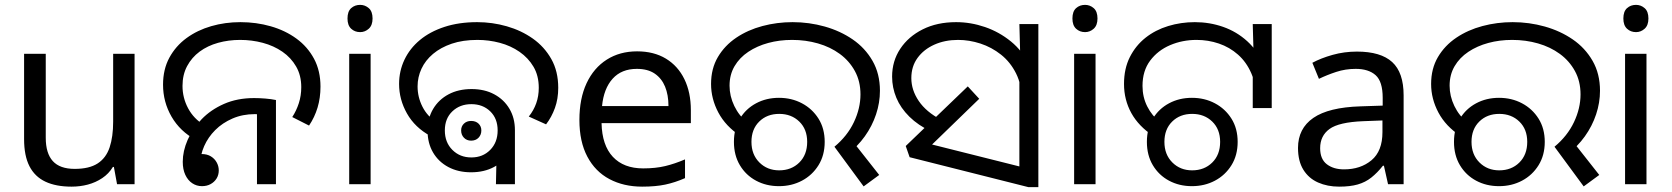

<svg xmlns="http://www.w3.org/2000/svg" viewBox="-20 -757 6871 789"><path d="M533 -536V0H461L448 -71H444Q427 -43 400 -25Q373 -7 341 1.5Q309 10 274 10Q210 10 166.5 -10.5Q123 -31 101 -74Q79 -117 79 -185V-536H168V-191Q168 -127 197 -95Q226 -63 287 -63Q347 -63 381.5 -85.5Q416 -108 430.5 -151.5Q445 -195 445 -257V-536Z M785 -182Q720 -217 685 -277.5Q650 -338 650 -409Q650 -472 676 -520Q702 -568 746.5 -600.5Q791 -633 848 -649.5Q905 -666 968 -666Q1033 -666 1092.5 -649Q1152 -632 1198 -598.5Q1244 -565 1270.5 -515.5Q1297 -466 1297 -401Q1297 -355 1285 -315Q1273 -275 1250 -241L1181 -276Q1198 -302 1208 -333Q1218 -364 1218 -399Q1218 -447 1197 -483.5Q1176 -520 1140.5 -544.5Q1105 -569 1060 -581Q1015 -593 967 -593Q919 -593 876 -581Q833 -569 800.5 -545Q768 -521 749 -485.5Q730 -450 730 -404Q730 -355 753 -312Q776 -269 819 -243L785 -182ZM810 8Q788 8 770 -4Q752 -16 741.5 -38.5Q731 -61 731 -92Q731 -136 751 -182Q771 -228 808.5 -267Q846 -306 900.5 -330Q955 -354 1024 -354Q1046 -354 1070.5 -352Q1095 -350 1114 -346V0H1036V-310L1081 -283Q1066 -286 1052.5 -287Q1039 -288 1027 -288Q977 -288 935.5 -270Q894 -252 864.5 -222.5Q835 -193 819 -156.5Q803 -120 803 -84Q803 -69 810 -56.5Q817 -44 825 -33L767 -96Q769 -106 775.5 -112Q782 -118 791 -121Q800 -124 809 -124Q831 -124 846.5 -114.5Q862 -105 870.5 -89.5Q879 -74 879 -57Q879 -38 870 -23.5Q861 -9 845.5 -0.5Q830 8 810 8Z M1503 -536V0H1415V-536ZM1460 -737Q1480 -737 1495.5 -723.5Q1511 -710 1511 -681Q1511 -653 1495.5 -639Q1480 -625 1460 -625Q1438 -625 1423 -639Q1408 -653 1408 -681Q1408 -710 1423 -723.5Q1438 -737 1460 -737Z M1749 -198Q1685 -233 1652.5 -290.5Q1620 -348 1620 -412Q1620 -465 1642 -511.5Q1664 -558 1705.5 -592.5Q1747 -627 1806.5 -646.5Q1866 -666 1941 -666Q2003 -666 2062.5 -649Q2122 -632 2169.5 -598.5Q2217 -565 2245.5 -514.5Q2274 -464 2274 -396Q2274 -351 2260.5 -313.5Q2247 -276 2224 -246L2153 -278Q2173 -303 2183.5 -332.5Q2194 -362 2194 -396Q2194 -446 2172.5 -482.5Q2151 -519 2115 -544Q2079 -569 2034 -581Q1989 -593 1942 -593Q1882 -593 1836.5 -577.5Q1791 -562 1759.5 -535.5Q1728 -509 1712 -474.5Q1696 -440 1696 -402Q1696 -358 1716 -318.5Q1736 -279 1773 -256L1749 -198ZM1916 -49Q1863 -49 1822.5 -70.5Q1782 -92 1759.5 -130.5Q1737 -169 1737 -220Q1737 -271 1760 -309.5Q1783 -348 1823.5 -369.5Q1864 -391 1918 -391Q1971 -391 2011 -369.5Q2051 -348 2073.5 -310Q2096 -272 2096 -222Q2096 -171 2073.5 -132Q2051 -93 2010.5 -71Q1970 -49 1916 -49ZM1917 -110Q1964 -110 1994.5 -141Q2025 -172 2025 -221Q2025 -270 1994.5 -299.5Q1964 -329 1917 -329Q1870 -329 1839 -299.5Q1808 -270 1808 -221Q1808 -172 1839 -141Q1870 -110 1917 -110ZM1916 -179Q1898 -179 1886.5 -191Q1875 -203 1875 -221Q1875 -238 1886.5 -249Q1898 -260 1916 -260Q1935 -260 1946.5 -249Q1958 -238 1958 -221Q1958 -203 1946.5 -191Q1935 -179 1916 -179ZM2022 -187 2096 -222V0H2018Z M2598 -546Q2667 -546 2716.5 -516Q2766 -486 2792.5 -431.5Q2819 -377 2819 -304V-251H2452Q2454 -160 2498.5 -112.5Q2543 -65 2623 -65Q2674 -65 2713.5 -74.5Q2753 -84 2795 -102V-25Q2754 -7 2714 1.5Q2674 10 2619 10Q2543 10 2484.5 -21Q2426 -52 2393.5 -113.5Q2361 -175 2361 -264Q2361 -352 2390.5 -415Q2420 -478 2473.5 -512Q2527 -546 2598 -546ZM2597 -474Q2534 -474 2497.5 -433.5Q2461 -393 2454 -321H2727Q2727 -367 2713 -401Q2699 -435 2670.5 -454.5Q2642 -474 2597 -474Z M3409 -154Q3462 -198 3489 -255Q3516 -312 3516 -369Q3516 -423 3493 -465Q3470 -507 3431 -535.5Q3392 -564 3341.5 -578.5Q3291 -593 3235 -593Q3183 -593 3137 -580.5Q3091 -568 3055 -544Q3019 -520 2998.5 -485Q2978 -450 2978 -405Q2978 -362 2997.5 -321.5Q3017 -281 3051 -254L3023 -198Q2962 -238 2932 -294.5Q2902 -351 2902 -412Q2902 -475 2930 -522.5Q2958 -570 3005.5 -602Q3053 -634 3113 -650Q3173 -666 3237 -666Q3305 -666 3369 -648Q3433 -630 3484 -595Q3535 -560 3565.5 -507Q3596 -454 3596 -384Q3596 -335 3580 -287Q3564 -239 3534 -197Q3504 -155 3462 -123L3478 -184L3593 -38L3529 9ZM3181 8Q3129 8 3087 -14.5Q3045 -37 3020.5 -78Q2996 -119 2996 -174Q2996 -229 3020.5 -269.5Q3045 -310 3087 -332.5Q3129 -355 3181 -355Q3233 -355 3275.5 -332.5Q3318 -310 3343.5 -269.5Q3369 -229 3369 -174Q3369 -119 3343.5 -78Q3318 -37 3275.5 -14.5Q3233 8 3181 8ZM3182 -57Q3232 -57 3264.5 -89Q3297 -121 3297 -174Q3297 -226 3264.5 -257.5Q3232 -289 3182 -289Q3132 -289 3100 -257.5Q3068 -226 3068 -174Q3068 -122 3100.5 -89.5Q3133 -57 3182 -57Z M3806 -217Q3753 -242 3717 -277.5Q3681 -313 3663.5 -355Q3646 -397 3646 -442Q3646 -506 3679.5 -556.5Q3713 -607 3772 -636.5Q3831 -666 3909 -666Q3969 -666 4027.5 -646Q4086 -626 4134.5 -586.5Q4183 -547 4211.5 -487Q4240 -427 4240 -347L4179 -344Q4179 -408 4155.5 -455Q4132 -502 4093.5 -532.5Q4055 -563 4009 -578Q3963 -593 3917 -593Q3863 -593 3819.5 -573.5Q3776 -554 3750.5 -519Q3725 -484 3725 -436Q3725 -387 3755.5 -342Q3786 -297 3847 -265L3806 -217ZM4169 -482 4173 -510 4169 -658H4247V12H4206L3718 -111L3702 -157L3957 -402L4004 -351L3774 -128L3767 -174L4229 -58L4169 -6Z M4482 -536V0H4394V-536ZM4439 -737Q4459 -737 4474.5 -723.5Q4490 -710 4490 -681Q4490 -653 4474.5 -639Q4459 -625 4439 -625Q4417 -625 4402 -639Q4387 -653 4387 -681Q4387 -710 4402 -723.5Q4417 -737 4439 -737Z M4720 -198Q4659 -238 4629 -292.5Q4599 -347 4599 -412Q4599 -475 4623 -522.5Q4647 -570 4687.5 -602Q4728 -634 4780.5 -650Q4833 -666 4890 -666Q4951 -666 5006.5 -646.5Q5062 -627 5105.5 -587.5Q5149 -548 5174 -488.5Q5199 -429 5199 -348H5142Q5142 -410 5122 -456Q5102 -502 5067.5 -532.5Q5033 -563 4989 -578Q4945 -593 4897 -593Q4839 -593 4788.5 -571.5Q4738 -550 4706.5 -508Q4675 -466 4675 -404Q4675 -358 4694.5 -319.5Q4714 -281 4748 -254L4720 -198ZM5128 -475 5132 -513 5128 -658H5206V-313H5128ZM4878 8Q4826 8 4784 -14.5Q4742 -37 4717.5 -78Q4693 -119 4693 -174Q4693 -229 4717.5 -269.5Q4742 -310 4784 -332.5Q4826 -355 4878 -355Q4930 -355 4972.5 -332.5Q5015 -310 5040.5 -269.5Q5066 -229 5066 -174Q5066 -119 5040.5 -78Q5015 -37 4972.5 -14.5Q4930 8 4878 8ZM4879 -57Q4929 -57 4961.5 -89Q4994 -121 4994 -174Q4994 -226 4961.5 -257.5Q4929 -289 4879 -289Q4829 -289 4797 -257.5Q4765 -226 4765 -174Q4765 -122 4797.5 -89.5Q4830 -57 4879 -57Z M5556 -545Q5654 -545 5701 -502Q5748 -459 5748 -365V0H5684L5667 -76H5663Q5640 -47 5615.5 -27.5Q5591 -8 5559.5 1Q5528 10 5483 10Q5435 10 5396.5 -7Q5358 -24 5336 -59.5Q5314 -95 5314 -149Q5314 -229 5377 -272.5Q5440 -316 5571 -320L5662 -323V-355Q5662 -422 5633 -448Q5604 -474 5551 -474Q5509 -474 5471 -461.5Q5433 -449 5400 -433L5373 -499Q5408 -518 5456 -531.5Q5504 -545 5556 -545ZM5582 -259Q5482 -255 5443.5 -227Q5405 -199 5405 -148Q5405 -103 5432.5 -82Q5460 -61 5503 -61Q5571 -61 5616 -98.5Q5661 -136 5661 -214V-262Z M6368 -154Q6421 -198 6448 -255Q6475 -312 6475 -369Q6475 -423 6452 -465Q6429 -507 6390 -535.5Q6351 -564 6300.5 -578.5Q6250 -593 6194 -593Q6142 -593 6096 -580.5Q6050 -568 6014 -544Q5978 -520 5957.5 -485Q5937 -450 5937 -405Q5937 -362 5956.5 -321.5Q5976 -281 6010 -254L5982 -198Q5921 -238 5891 -294.5Q5861 -351 5861 -412Q5861 -475 5889 -522.5Q5917 -570 5964.5 -602Q6012 -634 6072 -650Q6132 -666 6196 -666Q6264 -666 6328 -648Q6392 -630 6443 -595Q6494 -560 6524.5 -507Q6555 -454 6555 -384Q6555 -335 6539 -287Q6523 -239 6493 -197Q6463 -155 6421 -123L6437 -184L6552 -38L6488 9ZM6140 8Q6088 8 6046 -14.5Q6004 -37 5979.5 -78Q5955 -119 5955 -174Q5955 -229 5979.5 -269.5Q6004 -310 6046 -332.5Q6088 -355 6140 -355Q6192 -355 6234.5 -332.5Q6277 -310 6302.5 -269.5Q6328 -229 6328 -174Q6328 -119 6302.5 -78Q6277 -37 6234.5 -14.5Q6192 8 6140 8ZM6141 -57Q6191 -57 6223.5 -89Q6256 -121 6256 -174Q6256 -226 6223.5 -257.5Q6191 -289 6141 -289Q6091 -289 6059 -257.5Q6027 -226 6027 -174Q6027 -122 6059.5 -89.5Q6092 -57 6141 -57Z M6746 -536V0H6658V-536ZM6703 -737Q6723 -737 6738.5 -723.5Q6754 -710 6754 -681Q6754 -653 6738.5 -639Q6723 -625 6703 -625Q6681 -625 6666 -639Q6651 -653 6651 -681Q6651 -710 6666 -723.5Q6681 -737 6703 -737Z"/></svg>

Font: loriya15
Style: Book
Weight: 400
Designer: Jelle Bosma - Monotype Design Team
Foundry: Monotype Imaging Inc.
Version: Version 2.003